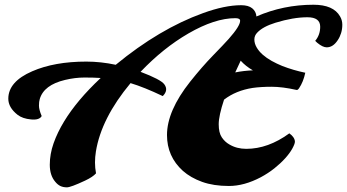

<svg xmlns="http://www.w3.org/2000/svg" viewBox="-20 -784 1487 823"><path d="M677.7 -372.1Q597.7 -410.2 539.6 -427.7Q414.1 -276.9 391.1 -134.8Q387.2 -110.8 387.2 -87.4Q387.2 -64 391.6 -41Q377.9 -25.4 344.7 -9.8Q283.2 19 266.8 19Q250.5 19 238.5 13.2Q226.6 7.3 216.8 -4.9Q193.4 -32.2 193.4 -77.9Q193.4 -123.5 209.7 -169.9Q226.1 -216.3 254.9 -263.7Q310.1 -354.5 411.6 -449.7Q383.3 -451.7 342.5 -451.7Q301.8 -451.7 258.8 -441.4Q168 -419.9 150.4 -359.4Q147 -348.6 147 -331.3Q147 -314 158.7 -286.6Q148.9 -268.6 113.3 -272Q76.2 -275.4 55.2 -292Q15.6 -323.2 15.6 -360.8Q15.6 -434.1 118.2 -478.5Q213.4 -520 350.1 -520Q412.1 -520 476.1 -506.3Q663.1 -660.2 849.6 -727.5Q943.4 -761.7 1013.7 -761.7Q1044.9 -761.7 1061.3 -748.3Q1077.6 -734.9 1079.1 -713.4Q1194.3 -763.7 1323.7 -763.7Q1409.2 -763.7 1437.5 -713.9Q1447.3 -697.3 1447.3 -678.2Q1447.3 -659.2 1442.1 -642.3Q1437 -625.5 1427.7 -611.8Q1407.7 -581.1 1380.4 -581.1Q1363.3 -581.1 1339.8 -600.6Q1334 -605.5 1331.1 -608.9Q1352.5 -634.3 1352.5 -669.4Q1352.5 -710 1297.9 -710Q1236.8 -710 1160.6 -686.5Q1106.9 -669.9 1083 -644.5Q1070.3 -631.8 1070.3 -614.7Q1070.3 -597.7 1080.1 -580.8Q1089.8 -564 1106.2 -549.6Q1122.6 -535.2 1144.5 -522.9Q1166.5 -510.7 1190.4 -501Q1237.3 -482.9 1288.6 -472.2Q1280.3 -433.1 1262.2 -406.2Q1256.3 -397.5 1251.5 -398.4Q1190.4 -412.1 1144.5 -412.1Q1098.6 -412.1 1063.5 -407.2Q991.2 -396 940.4 -356.9Q917.5 -288.1 917.5 -251.5Q917.5 -214.8 930.7 -195.3Q943.8 -175.8 962.9 -165Q994.6 -146 1035.6 -146Q1129.4 -146 1220.2 -212.4Q1231.4 -204.6 1237.8 -195.1Q1244.1 -185.5 1244.1 -176.5Q1244.1 -167.5 1233.2 -147.5Q1222.2 -127.4 1202.6 -105.7Q1183.1 -84 1156.5 -62.7Q1129.9 -41.5 1098.1 -24.4Q1026.9 13.2 961.2 13.2Q895.5 13.2 846.4 -4.4Q797.4 -22 763.7 -51.8Q695.8 -113.3 695.8 -205.1Q695.8 -308.6 794.9 -433.6Q846.2 -498 892.3 -545.4Q938.5 -592.8 960.4 -617.2Q1009.3 -672.4 1009.3 -694.8Q1009.3 -706.1 988.8 -706.1Q900.9 -706.1 787.6 -640.6Q679.7 -578.1 582.5 -476.1Q668.9 -443.4 684.1 -422.9Q703.1 -397.5 677.7 -372.1ZM988.3 -473.6Q1025.4 -481 1064 -482.4Q1032.7 -500.5 1011.7 -523.9Z"/></svg>

Font: Molle
Style: Regular
Weight: 400
Italic angle: -22°
Designer: Elena Albertoni
Foundry: Elena Albertoni
Version: Version 1.001; ttfautohint (v0.92) -l 12 -r 12 -G 200 -x 10 